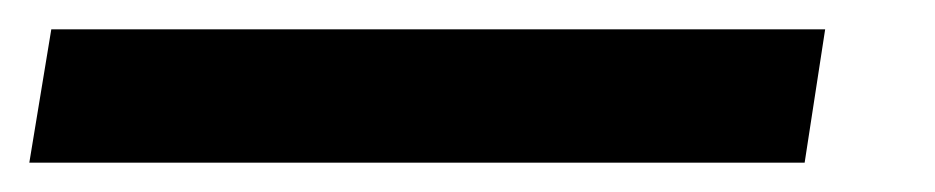

<svg xmlns="http://www.w3.org/2000/svg" viewBox="-60 -20 638 131"><path d="M-40 91 -25 0H503L489 91Z"/></svg>

Font: Nunito Sans 7pt SemiExpanded
Style: Bold Italic
Weight: 700
Width: 6
Italic angle: -9°
Designer: Vernon Adams
Foundry: Vernon Adams
Version: Version 3.101;gftools[0.9.27]